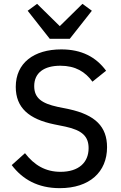

<svg xmlns="http://www.w3.org/2000/svg" viewBox="-20 -967 628 999"><path d="M343 -765 458 -911 409 -947 291 -831 173 -947 124 -911 239 -765ZM291 12C446 12 537 -72 537 -201C537 -308 476 -369 339 -399L280 -411C197 -429 158 -457 158 -519C158 -588 209 -625 294 -625C373 -625 424 -593 461 -542L532 -599C479 -671 404 -710 299 -710C156 -710 62 -639 62 -515C62 -406 131 -347 262 -320L321 -308C408 -289 441 -257 441 -196C441 -122 390 -73 295 -73C217 -73 159 -107 110 -170L41 -108C97 -34 177 12 291 12Z"/></svg>

Font: IBM Plex Thai Text
Style: Regular
Weight: 450
Designer: Mike Abbink, Paul van der Laan, Pieter van Rosmalen, Ben Mitchell, Mark Frömberg
Foundry: Bold Monday
Version: Version 1.0